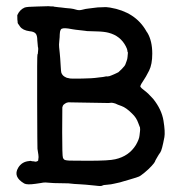

<svg xmlns="http://www.w3.org/2000/svg" viewBox="-20 -589 587 633"><path d="M147 -568Q159 -568 158 -567L174 -565Q175 -565 180 -564.5Q185 -564 196.5 -562.5Q208 -561 213 -561Q222 -560 231.5 -557Q241 -554 251.5 -557Q262 -560 273 -561Q284 -562 293 -563.5Q302 -565 313.5 -565Q325 -565 326.5 -565.5Q328 -566 343 -564Q426 -550 462 -487Q464 -483 466 -481Q482 -454 482 -412Q482 -377 471.5 -356Q461 -335 451 -320.5Q441 -306 443 -302.5Q445 -299 457 -290Q469 -281 485 -263Q513 -228 519 -191Q525 -154 522 -137Q514 -94 508.5 -86.5Q503 -79 500 -73.5Q497 -68 494.5 -64Q492 -60 491 -56.5Q490 -53 480 -42Q470 -31 456 -19.5Q442 -8 437 -6.5Q432 -5 422 -1.5Q412 2 405.5 3.5Q399 5 386.5 9Q374 13 370 13.5Q366 14 356.5 16.5Q347 19 333.5 20Q320 21 319 22Q316 26 295 23Q257 19 243 18.5Q229 18 225.5 17.5Q222 17 215.5 16.5Q209 16 205.5 15.5Q202 15 179 15Q156 15 142 13.5Q128 12 122.5 13Q117 14 114 14.5Q111 15 97 17Q69 21 60 16Q22 -6 40 -36Q52 -56 76 -58Q81 -59 81.5 -58.5Q82 -58 85.5 -57.5Q89 -57 90.5 -57Q92 -57 93 -57Q95 -55 100.5 -56.5Q106 -58 106 -61Q108 -72 106.5 -79Q105 -86 104.5 -92Q104 -98 103.5 -98.5Q103 -99 102.5 -254Q102 -409 103.5 -409.5Q105 -410 105 -415Q105 -420 105.5 -420.5Q106 -421 106 -427Q106 -433 105 -434L103 -456Q103 -473 97 -479Q91 -485 78 -486Q55 -489 46 -501.5Q37 -514 38 -514.5Q39 -515 38 -518Q37 -521 37 -539Q45 -557 61 -564Q68 -567 102 -567.5Q136 -568 136.5 -568.5Q137 -569 147 -568ZM205 -495Q184 -498 180.5 -491.5Q177 -485 177 -476Q177 -467 175.5 -454Q174 -441 175 -433Q176 -425 177 -413.5Q178 -402 178.5 -396.5Q179 -391 180 -372.5Q181 -354 182 -350Q185 -341 192.5 -336.5Q200 -332 202.5 -332Q205 -332 207 -331Q213 -329 250.5 -330Q288 -331 292.5 -332Q297 -333 309 -334Q321 -335 326.5 -336.5Q332 -338 332 -337H334Q340 -337 347.5 -340.5Q355 -344 357 -344.5Q359 -345 364.5 -348Q370 -351 370.5 -351Q371 -351 381.5 -361.5Q392 -372 393.5 -377Q395 -382 397.5 -388Q400 -394 400.5 -401.5Q401 -409 401.5 -413Q402 -417 401 -417.5Q400 -418 400 -422Q400 -426 395 -436Q377 -471 338 -481Q323 -485 298 -485.5Q273 -486 267 -486.5Q261 -487 260 -487.5Q259 -488 247 -489Q235 -490 229.5 -491Q224 -492 219.5 -492.5Q215 -493 205 -495ZM271 -59Q340 -59 360 -64Q405 -74 428 -111Q439 -130 440 -142.5Q441 -155 441.5 -155.5Q442 -156 442 -161.5Q442 -167 441.5 -169Q441 -171 440 -172.5Q439 -174 436 -183Q430 -201 415 -215Q396 -234 380.5 -239.5Q365 -245 364 -246Q363 -247 355.5 -249Q348 -251 344 -250Q340 -249 330 -249.5Q320 -250 271 -250.5Q222 -251 213.5 -251.5Q205 -252 205 -251.5Q205 -251 202.5 -251Q200 -251 194.5 -247.5Q189 -244 187.5 -241Q186 -238 185.5 -235Q185 -232 185 -153.5Q185 -75 187.5 -69Q190 -63 194.5 -61.5Q199 -60 209 -59.5Q219 -59 271 -59Z"/></svg>

Font: TT2020 Style E
Style: Regular
Weight: 400
Version: Version 00.2